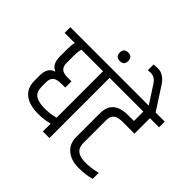

<svg xmlns="http://www.w3.org/2000/svg" viewBox="-228 -1107 1340 1340"><g transform="rotate(45 442.0 -437.5)"><path d="M355 -594H142Q134 -569 134 -524V-455Q134 -422 151 -405Q168 -388 214 -388H249V-327H212Q165 -327 146.5 -310Q128 -293 128 -260V-214Q128 -164 158.5 -143Q189 -122 250 -122Q311 -122 355 -136ZM69 -524Q69 -568 76 -594H-24V-650H516V-594H420V0H355V-77Q299 -63 244 -63Q160 -63 111.5 -99.5Q63 -136 63 -210V-261Q63 -340 122 -357Q69 -378 69 -454Z M387 -727Q345 -727 345 -769Q345 -811 387 -811Q429 -811 429 -769Q429 -727 387 -727Z M612 -370V-140Q612 -56 719 -56Q776 -56 835 -72V-12Q783 4 710 4Q637 4 592 -33.5Q547 -71 547 -139V-372Q547 -501 696 -501H753V-594H468V-650H908V-594H818V-441H700Q652 -441 632 -423Q612 -405 612 -370Z M571 -877Q589 -879 614 -879Q670 -879 712 -814L818 -650H750L664 -783Q638 -822 597 -822Q587 -822 571 -820Z"/></g></svg>

Font: Khand
Style: Regular
Weight: 400
Designer: Devanagari: Sanchit Sawaria, Jyotish Sonowal; Latin: Satya Rajpurohit
Foundry: Indian Type Foundry
Version: Version 1.100;PS 1.0;hotconv 1.0.78;makeotf.lib2.5.61930; tt